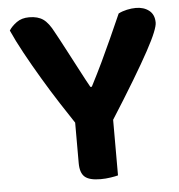

<svg xmlns="http://www.w3.org/2000/svg" viewBox="-48 -656 661 708"><g transform="rotate(-5 283.0 -302.0)"><path d="M355.6 -198.2H227.8Q201.8 -236.9 171 -284.7Q140.1 -332.5 110 -383.2Q79.8 -433.8 53.7 -481.6Q27.5 -529.5 10.4 -568.1Q20.4 -583.8 39 -597.2Q57.6 -610.7 85.5 -610.7Q117.7 -610.7 137.4 -596.7Q157.1 -582.8 175.4 -546.9Q179.8 -539.1 191.4 -517.6Q202.9 -496 217.6 -468.1Q232.3 -440.2 247 -412.2Q261.7 -384.2 272.9 -363.1Q284.1 -342.1 288.2 -335.3H293.5Q318 -382.7 337.4 -423.5Q356.8 -464.3 375.6 -506Q394.3 -547.8 415.7 -595.8Q429.6 -603.1 447.2 -606.9Q464.8 -610.7 480.4 -610.7Q509.9 -610.7 529.3 -595.4Q548.7 -580.2 548.7 -550.3Q548.7 -539 538.8 -514.4Q529 -489.8 506.6 -448.6Q484.2 -407.3 447.2 -345.7Q410.2 -284 355.6 -198.2ZM220.8 -251.1H361.2V-1.3Q352.3 1.3 333.9 4.1Q315.4 7 296.5 7Q254.7 7 237.8 -8Q220.8 -22.9 220.8 -59.1Z"/></g></svg>

Font: Baloo Tamma 2
Style: Regular
Weight: 400
Designer: Divya Kowshik, Shuchita Grover and Ek Type
Foundry: Ek Type
Version: Version 1.700